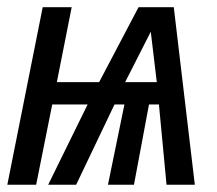

<svg xmlns="http://www.w3.org/2000/svg" viewBox="-29 -510 599 530"><path d="M508.8 0H430.7L409.7 -221.7H382.3L340.8 0H269L314.5 -221.7H287.1L181.2 0H104L212.9 -221.7H115.2L70.8 0H-8.8L88.9 -490.2H168.9L127.9 -283.2H244.6L353.5 -490.2H450.7ZM316.4 -283.2H403.8L387.2 -422.4Z"/></svg>

Font: Code New Roman
Style: Italic
Weight: 400
Italic angle: -11°
Monospace: yes
Designer: Sam Radian
Foundry: Code New Roman
Version: Version 1.508 October 19, 2014